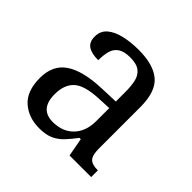

<svg xmlns="http://www.w3.org/2000/svg" viewBox="-142 -692 848 848"><g transform="rotate(45 281.5 -268.0)"><path d="M205 10Q138 10 94 -29Q50 -68 50 -150Q50 -230 106.5 -268Q163 -306 278 -310L361 -313V-373Q361 -409 355 -436.5Q349 -464 329 -480Q309 -496 268 -496Q230 -496 210 -482Q190 -468 183.5 -443.5Q177 -419 177 -387Q135 -387 113.5 -401.5Q92 -416 92 -450Q92 -485 116.5 -506Q141 -527 182 -536.5Q223 -546 272 -546Q364 -546 409.5 -507Q455 -468 455 -373V-114Q455 -72 469 -57Q483 -42 517 -42H520V0H385L369 -86H361Q340 -58 320 -36.5Q300 -15 273.5 -2.5Q247 10 205 10ZM228 -52Q289 -52 325 -89.5Q361 -127 361 -191V-272L297 -269Q212 -265 179.5 -234.5Q147 -204 147 -145Q147 -52 228 -52Z"/></g></svg>

Font: Noto Serif Vithkuqi
Style: Regular
Weight: 400
Version: Version 1.005